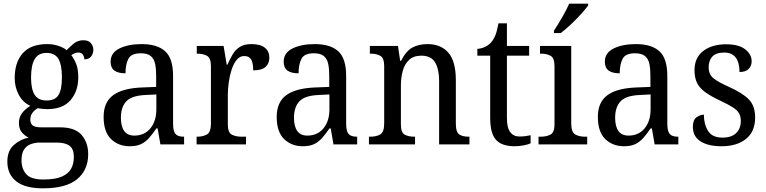

<svg xmlns="http://www.w3.org/2000/svg" viewBox="-20 -786 4169 1045"><path d="M214 239Q116 239 68 200.5Q20 162 20 94Q20 35 55 3.5Q90 -28 136 -37Q116 -46 99.5 -65Q83 -84 83 -117Q83 -147 99 -169Q115 -191 145 -210Q105 -228 82.5 -269.5Q60 -311 60 -361Q60 -447 104 -496.5Q148 -546 237 -546Q270 -546 299 -536Q328 -526 343 -513Q356 -527 379 -547Q402 -567 434 -567Q461 -567 474.5 -551.5Q488 -536 488 -515Q488 -494 476 -478.5Q464 -463 439 -463Q439 -476 431.5 -488Q424 -500 407 -500Q395 -500 386 -496Q377 -492 368 -486Q384 -465 395 -437Q406 -409 406 -365Q406 -290 364 -241Q322 -192 237 -192Q225 -192 210 -193.5Q195 -195 185 -197Q169 -188 157 -172.5Q145 -157 145 -134Q145 -114 157.5 -103.5Q170 -93 204 -93H306Q389 -93 424.5 -51Q460 -9 460 53Q460 139 400 189Q340 239 214 239ZM234 -239Q280 -239 298.5 -269Q317 -299 317 -365Q317 -433 298 -465.5Q279 -498 233 -498Q189 -498 169 -464.5Q149 -431 149 -364Q149 -300 169 -269.5Q189 -239 234 -239ZM216 191Q281 191 317 175Q353 159 367.5 131.5Q382 104 382 69Q382 24 358 7Q334 -10 289 -10H197Q172 -10 149 -2Q126 6 111.5 27Q97 48 97 87Q97 132 122.5 161.5Q148 191 216 191Z M686 10Q625 10 584.5 -29Q544 -68 544 -150Q544 -230 596 -268Q648 -306 754 -310L830 -313V-373Q830 -410 824.5 -437.5Q819 -465 801 -480.5Q783 -496 746 -496Q694 -496 678.5 -465.5Q663 -435 663 -387Q623 -387 602.5 -402Q582 -417 582 -450Q582 -499 630.5 -522.5Q679 -546 751 -546Q836 -546 879 -507Q922 -468 922 -373V-114Q922 -72 935 -57Q948 -42 979 -42H982V0H853L838 -87H831Q812 -59 793 -37Q774 -15 749.5 -2.5Q725 10 686 10ZM711 -48Q766 -48 798.5 -87.5Q831 -127 831 -191V-272L773 -269Q697 -266 667.5 -234.5Q638 -203 638 -145Q638 -98 656 -73Q674 -48 711 -48Z M1050 0V-42H1053Q1084 -42 1106 -54Q1128 -66 1128 -114V-426Q1128 -471 1106 -482.5Q1084 -494 1054 -494H1051V-536H1197L1214 -434H1218Q1231 -464 1246 -489.5Q1261 -515 1285 -530.5Q1309 -546 1348 -546Q1398 -546 1422 -526Q1446 -506 1446 -472Q1446 -441 1425.5 -422Q1405 -403 1358 -403Q1358 -444 1347 -462.5Q1336 -481 1309 -481Q1285 -481 1268 -460Q1251 -439 1240.5 -406.5Q1230 -374 1225 -337.5Q1220 -301 1220 -270V-109Q1220 -64 1242 -53Q1264 -42 1294 -42H1319V0Z M1628 10Q1567 10 1526.5 -29Q1486 -68 1486 -150Q1486 -230 1538 -268Q1590 -306 1696 -310L1772 -313V-373Q1772 -410 1766.5 -437.5Q1761 -465 1743 -480.5Q1725 -496 1688 -496Q1636 -496 1620.5 -465.5Q1605 -435 1605 -387Q1565 -387 1544.5 -402Q1524 -417 1524 -450Q1524 -499 1572.5 -522.5Q1621 -546 1693 -546Q1778 -546 1821 -507Q1864 -468 1864 -373V-114Q1864 -72 1877 -57Q1890 -42 1921 -42H1924V0H1795L1780 -87H1773Q1754 -59 1735 -37Q1716 -15 1691.5 -2.5Q1667 10 1628 10ZM1653 -48Q1708 -48 1740.5 -87.5Q1773 -127 1773 -191V-272L1715 -269Q1639 -266 1609.5 -234.5Q1580 -203 1580 -145Q1580 -98 1598 -73Q1616 -48 1653 -48Z M1988 0V-42H1996Q2027 -42 2049 -54Q2071 -66 2071 -114V-426Q2071 -471 2049.5 -482.5Q2028 -494 1998 -494H1993V-536H2146L2158 -455H2163Q2190 -509 2225 -527.5Q2260 -546 2307 -546Q2380 -546 2420.5 -499Q2461 -452 2461 -350V-114Q2461 -66 2480 -54Q2499 -42 2530 -42H2535V0H2370V-346Q2370 -410 2348 -446.5Q2326 -483 2273 -483Q2231 -483 2206.5 -460Q2182 -437 2172 -400Q2162 -363 2162 -320V-109Q2162 -64 2183 -53Q2204 -42 2234 -42H2239V0Z M2781 10Q2712 10 2680 -24.5Q2648 -59 2648 -145V-483H2578V-520Q2597 -521 2617 -529.5Q2637 -538 2652 -554Q2667 -571 2676.5 -595Q2686 -619 2693 -659H2739V-536H2860V-483H2739V-143Q2739 -91 2757 -67Q2775 -43 2807 -43Q2825 -43 2839.5 -45Q2854 -47 2868 -50V-6Q2856 0 2831 5Q2806 10 2781 10Z M2911 0V-42H2923Q2954 -42 2976 -53.5Q2998 -65 2998 -109V-426Q2998 -470 2977 -482Q2956 -494 2925 -494H2919V-536H3089V-114Q3089 -67 3110.5 -54.5Q3132 -42 3164 -42H3176V0ZM2995 -619Q3016 -651 3039.5 -691.5Q3063 -732 3078 -766H3181V-756Q3169 -739 3143.5 -710.5Q3118 -682 3087.5 -653.5Q3057 -625 3032 -606H2995Z M3376 10Q3315 10 3274.5 -29Q3234 -68 3234 -150Q3234 -230 3286 -268Q3338 -306 3444 -310L3520 -313V-373Q3520 -410 3514.5 -437.5Q3509 -465 3491 -480.5Q3473 -496 3436 -496Q3384 -496 3368.5 -465.5Q3353 -435 3353 -387Q3313 -387 3292.5 -402Q3272 -417 3272 -450Q3272 -499 3320.5 -522.5Q3369 -546 3441 -546Q3526 -546 3569 -507Q3612 -468 3612 -373V-114Q3612 -72 3625 -57Q3638 -42 3669 -42H3672V0H3543L3528 -87H3521Q3502 -59 3483 -37Q3464 -15 3439.5 -2.5Q3415 10 3376 10ZM3401 -48Q3456 -48 3488.5 -87.5Q3521 -127 3521 -191V-272L3463 -269Q3387 -266 3357.5 -234.5Q3328 -203 3328 -145Q3328 -98 3346 -73Q3364 -48 3401 -48Z M3907 10Q3835 10 3793 -16.5Q3751 -43 3751 -95Q3751 -134 3771.5 -148Q3792 -162 3811 -162Q3811 -109 3834 -73Q3857 -37 3912 -37Q3961 -37 3986.5 -61.5Q4012 -86 4012 -128Q4012 -152 4002.5 -169Q3993 -186 3969 -201.5Q3945 -217 3902 -237Q3853 -260 3821.5 -282Q3790 -304 3775 -332.5Q3760 -361 3760 -404Q3760 -472 3807.5 -508.5Q3855 -545 3932 -545Q4001 -545 4036 -517.5Q4071 -490 4071 -453Q4071 -426 4054 -410Q4037 -394 4005 -394Q4005 -445 3984.5 -472.5Q3964 -500 3922 -500Q3877 -500 3857 -478Q3837 -456 3837 -420Q3837 -381 3863 -360Q3889 -339 3950 -312Q4023 -279 4056.5 -244Q4090 -209 4090 -146Q4090 -70 4040.5 -30Q3991 10 3907 10Z"/></svg>

Font: Noto Serif Tamil SemiCondensed
Style: Italic
Weight: 400
Width: 4
Italic angle: -12°
Designer: Indian Type Foundry, Tom Grace, and the Monotype Design Team
Foundry: Monotype Imaging Inc.
Version: Version 2.003; ttfautohint (v1.8.4.7-5d5b)